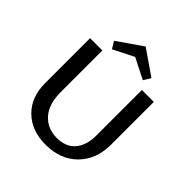

<svg xmlns="http://www.w3.org/2000/svg" viewBox="-229 -1027 1195 1195"><g transform="rotate(45 368.5 -429.5)"><path d="M369 -774 233 -705 205 -752 369 -866 534 -752 505 -705ZM544 -658H649V-283Q649 -152 570 -72.5Q491 7 361 7Q237 7 162.5 -66Q88 -139 88 -261V-658H196V-292Q196 -185 247 -128.5Q298 -72 381 -72Q459 -72 501.5 -121Q544 -170 544 -257Z"/></g></svg>

Font: EauTestText Semibold
Style: Regular
Weight: 600
Designer: Christian Thalmann (Catharsis Fonts)
Version: Version 0.001;PS 000.001;hotconv 1.0.88;makeotf.lib2.5.64775